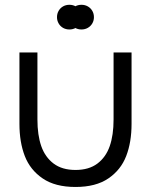

<svg xmlns="http://www.w3.org/2000/svg" viewBox="-20 -756 622 790"><path d="M60 -246.3V-540H134V-264.3Q134 -200 149.8 -154.7Q165.7 -109.3 200.6 -83Q235.5 -56.7 290.7 -56.7Q345.8 -56.7 380.8 -83Q415.7 -109.3 431.5 -154.7Q447.3 -200 447.3 -264.3V-540H521.3V-246.3Q521.3 -170.8 499.2 -113.8Q477.2 -56.8 425.8 -21.8Q374.3 13.3 290.7 13.3Q207 13.3 155.6 -21.8Q104.2 -56.8 82.1 -113.8Q60 -170.8 60 -246.3ZM265.7 -634.7Q251.2 -634.7 239.5 -641.3Q227.8 -648 221.2 -659.7Q214.5 -671.3 214.5 -685.3Q214.5 -699.7 221.2 -711.3Q227.8 -723 239.5 -729.7Q251.2 -736.3 265.7 -736.3Q279.8 -736.3 291.6 -729.7Q303.3 -723 310.1 -711.3Q316.8 -699.7 316.8 -685.3Q316.8 -671.3 310.1 -659.7Q303.3 -648 291.6 -641.3Q279.8 -634.7 265.7 -634.7ZM315.3 -634.7Q300.8 -634.7 289.2 -641.3Q277.5 -648 270.8 -659.7Q264.2 -671.3 264.2 -685.3Q264.2 -699.7 270.8 -711.3Q277.5 -723 289.2 -729.7Q300.8 -736.3 315.3 -736.3Q329.5 -736.3 341.2 -729.7Q353 -723 359.8 -711.3Q366.5 -699.7 366.5 -685.3Q366.5 -671.3 359.8 -659.7Q353 -648 341.2 -641.3Q329.5 -634.7 315.3 -634.7Z"/></svg>

Font: Hauora
Style: Regular
Weight: 400
Designer: Wayne Shih
Foundry: WCYS
Version: Version 1.001